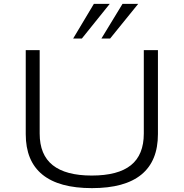

<svg xmlns="http://www.w3.org/2000/svg" viewBox="-20 -964 950 992"><path d="M455 8Q285 8 199 -62Q113 -132 113 -271V-705H185V-274Q185 -164 252.5 -110.5Q320 -57 454 -57Q590 -57 656.5 -110.5Q723 -164 723 -274V-705H796V-271Q796 -132 710.5 -62Q625 8 455 8ZM358 -765 465 -944H547L403 -765ZM504 -765 613 -944H694L549 -765Z"/></svg>

Font: Nunito Sans 10pt Expanded Light
Style: Regular
Weight: 300
Width: 7
Designer: Vernon Adams
Foundry: Vernon Adams
Version: Version 3.101;gftools[0.9.27]